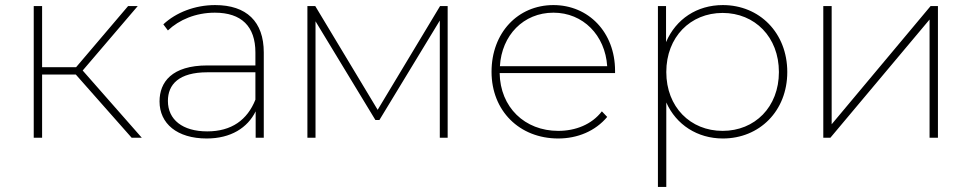

<svg xmlns="http://www.w3.org/2000/svg" viewBox="-20 -543 3830 757"><path d="M499 0H539L306 -265L523 -519H485L280 -278H146V-519H113V0H146V-249H279Z M828 -523C749 -523 674 -494 624 -447L642 -423C686 -465 752 -493 827 -493C932 -493 987 -439 987 -336V-285H798C657 -285 609 -219 609 -143C609 -56 678 3 795 3C890 3 956 -39 988 -104V0H1020V-336C1020 -458 952 -523 828 -523ZM797 -25C700 -25 642 -71 642 -145C642 -210 685 -258 798 -258H987V-150C955 -70 893 -25 797 -25Z M1715 -519 1469 -110 1223 -519H1192V0H1224V-459L1460 -70H1476L1714 -462V0H1745V-519Z M2405 -264C2405 -416 2300 -523 2162 -523C2022 -523 1918 -414 1918 -260C1918 -106 2028 3 2181 3C2257 3 2327 -26 2374 -82L2353 -104C2313 -52 2249 -27 2181 -27C2049 -27 1952 -120 1950 -255H2405ZM2162 -493C2279 -493 2366 -404 2374 -282H1951C1958 -404 2044 -493 2162 -493Z M2830 -523C2728 -523 2645 -468 2606 -377V-519H2574V194H2607V-139C2646 -51 2730 3 2830 3C2974 3 3084 -105 3084 -259C3084 -414 2974 -523 2830 -523ZM2829 -27C2702 -27 2607 -121 2607 -259C2607 -397 2702 -492 2829 -492C2956 -492 3051 -397 3051 -259C3051 -121 2956 -27 2829 -27Z M3226 0H3254L3645 -466V0H3678V-519H3649L3259 -53V-519H3226Z"/></svg>

Font: Talent ExtraLight
Style: Regular
Weight: 200
Designer: Mike Powis
Version: Version 1.001;hotconv 1.0.109;makeotfexe 2.5.65596